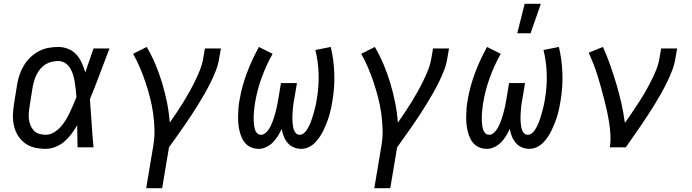

<svg xmlns="http://www.w3.org/2000/svg" viewBox="-20 -775 3640 1010"><path d="M220 8Q190 8 162 1.5Q134 -5 111.5 -21.5Q89 -38 74.5 -61.5Q60 -85 53.5 -113Q47 -141 48 -170.5Q49 -200 54 -230L70 -330Q74 -355 82.5 -380.5Q91 -406 105 -429.5Q119 -453 139 -472.5Q159 -492 183 -505Q207 -518 233.5 -523Q260 -528 286 -528Q314 -528 339.5 -517.5Q365 -507 382 -488Q399 -469 410 -444.5Q421 -420 429 -394Q439 -426 450.5 -457.5Q462 -489 472 -520H556Q530 -453 505 -386Q480 -319 453 -253Q458 -190 462 -126.5Q466 -63 472 0H388Q387 -28 387 -56Q387 -84 386 -113L387 -114Q386 -115 386 -115Q386 -115 386 -116Q372 -92 355.5 -70Q339 -48 318 -30Q297 -12 271 -2Q245 8 220 8ZM220 -66Q242 -66 262 -77.5Q282 -89 297.5 -106Q313 -123 325 -142.5Q337 -162 346.5 -182Q356 -202 365 -222.5Q374 -243 382 -264Q381 -284 378.5 -304Q376 -324 373 -343.5Q370 -363 364.5 -381.5Q359 -400 349 -416.5Q339 -433 322.5 -443.5Q306 -454 286 -454Q269 -454 252 -450Q235 -446 219.5 -436.5Q204 -427 192.5 -413Q181 -399 173 -383.5Q165 -368 160 -351Q155 -334 152 -318L136 -218Q133 -200 131.5 -182.5Q130 -165 132 -148Q134 -131 140.5 -115.5Q147 -100 158 -88Q169 -76 186 -71Q203 -66 220 -66Z M749 215 787 -12Q794 -55 792.5 -98Q791 -141 785 -182.5Q779 -224 768.5 -264Q758 -304 745 -343Q732 -382 716 -419.5Q700 -457 680 -492L752 -528Q778 -483 798 -435.5Q818 -388 833 -338Q848 -288 858.5 -236Q869 -184 873 -130Q892 -157 910 -184Q928 -211 945 -238.5Q962 -266 977.5 -294Q993 -322 1007 -350.5Q1021 -379 1032.5 -408.5Q1044 -438 1049 -468L1058 -520H1142L1133 -468Q1128 -436 1116 -405Q1104 -374 1089 -343.5Q1074 -313 1057.5 -284Q1041 -255 1023 -226Q1005 -197 986.5 -168.5Q968 -140 948 -111.5Q928 -83 908.5 -55.5Q889 -28 869 0L833 215Z M1342 8Q1321 8 1303 1Q1285 -6 1272 -20Q1259 -34 1251.5 -51.5Q1244 -69 1239.5 -88Q1235 -107 1233.5 -127Q1232 -147 1232.5 -167Q1233 -187 1234.5 -207.5Q1236 -228 1240 -248Q1252 -320 1278.5 -390.5Q1305 -461 1342 -528L1414 -492Q1380 -431 1356.5 -366.5Q1333 -302 1322 -236Q1320 -224 1318.5 -212Q1317 -200 1316 -188Q1315 -176 1314.5 -164Q1314 -152 1314.5 -140Q1315 -128 1316.5 -116.5Q1318 -105 1321 -94Q1324 -83 1332.5 -74.5Q1341 -66 1353 -66Q1364 -66 1373.5 -73Q1383 -80 1390 -89.5Q1397 -99 1402.5 -109.5Q1408 -120 1412 -130.5Q1416 -141 1419.5 -151.5Q1423 -162 1426 -173Q1429 -184 1432 -195Q1435 -206 1437 -216.5Q1439 -227 1441 -238Q1443 -249 1445 -260L1458 -338H1542L1529 -260Q1527 -249 1525 -238.5Q1523 -228 1522 -217Q1521 -206 1520 -195Q1519 -184 1518.5 -173.5Q1518 -163 1518 -152Q1518 -141 1519 -130.5Q1520 -120 1521.5 -110Q1523 -100 1526.5 -90.5Q1530 -81 1537.5 -73.5Q1545 -66 1556 -66Q1567 -66 1576.5 -73Q1586 -80 1592.5 -89.5Q1599 -99 1604 -109Q1609 -119 1613.5 -129.5Q1618 -140 1621 -150.5Q1624 -161 1627.5 -171.5Q1631 -182 1633.5 -193Q1636 -204 1639 -214.5Q1642 -225 1643.5 -235.5Q1645 -246 1647 -257Q1658 -322 1656 -386.5Q1654 -451 1639 -512L1720 -528Q1736 -461 1738.5 -389.5Q1741 -318 1729 -246Q1726 -227 1722 -207.5Q1718 -188 1712.5 -169Q1707 -150 1699.5 -131Q1692 -112 1683.5 -93.5Q1675 -75 1663.5 -57.5Q1652 -40 1637.5 -25Q1623 -10 1604 -1Q1585 8 1565 8Q1544 8 1525 0Q1506 -8 1493 -23.5Q1480 -39 1472.5 -58Q1465 -77 1462 -97Q1453 -78 1442 -60Q1431 -42 1416 -26.5Q1401 -11 1381 -1.5Q1361 8 1342 8Z M1949 215 1987 -12Q1994 -55 1992.5 -98Q1991 -141 1985 -182.5Q1979 -224 1968.5 -264Q1958 -304 1945 -343Q1932 -382 1916 -419.5Q1900 -457 1880 -492L1952 -528Q1978 -483 1998 -435.5Q2018 -388 2033 -338Q2048 -288 2058.5 -236Q2069 -184 2073 -130Q2092 -157 2110 -184Q2128 -211 2145 -238.5Q2162 -266 2177.5 -294Q2193 -322 2207 -350.5Q2221 -379 2232.5 -408.5Q2244 -438 2249 -468L2258 -520H2342L2333 -468Q2328 -436 2316 -405Q2304 -374 2289 -343.5Q2274 -313 2257.5 -284Q2241 -255 2223 -226Q2205 -197 2186.5 -168.5Q2168 -140 2148 -111.5Q2128 -83 2108.5 -55.5Q2089 -28 2069 0L2033 215Z M2542 8Q2521 8 2503 1Q2485 -6 2472 -20Q2459 -34 2451.5 -51.5Q2444 -69 2439.5 -88Q2435 -107 2433.5 -127Q2432 -147 2432.5 -167Q2433 -187 2434.5 -207.5Q2436 -228 2440 -248Q2452 -320 2478.5 -390.5Q2505 -461 2542 -528L2614 -492Q2580 -431 2556.5 -366.5Q2533 -302 2522 -236Q2520 -224 2518.5 -212Q2517 -200 2516 -188Q2515 -176 2514.5 -164Q2514 -152 2514.5 -140Q2515 -128 2516.5 -116.5Q2518 -105 2521 -94Q2524 -83 2532.5 -74.5Q2541 -66 2553 -66Q2564 -66 2573.5 -73Q2583 -80 2590 -89.5Q2597 -99 2602.5 -109.5Q2608 -120 2612 -130.5Q2616 -141 2619.5 -151.5Q2623 -162 2626 -173Q2629 -184 2632 -195Q2635 -206 2637 -216.5Q2639 -227 2641 -238Q2643 -249 2645 -260L2658 -338H2742L2729 -260Q2727 -249 2725 -238.5Q2723 -228 2722 -217Q2721 -206 2720 -195Q2719 -184 2718.5 -173.5Q2718 -163 2718 -152Q2718 -141 2719 -130.5Q2720 -120 2721.5 -110Q2723 -100 2726.5 -90.5Q2730 -81 2737.5 -73.5Q2745 -66 2756 -66Q2767 -66 2776.5 -73Q2786 -80 2792.5 -89.5Q2799 -99 2804 -109Q2809 -119 2813.5 -129.5Q2818 -140 2821 -150.5Q2824 -161 2827.5 -171.5Q2831 -182 2833.5 -193Q2836 -204 2839 -214.5Q2842 -225 2843.5 -235.5Q2845 -246 2847 -257Q2858 -322 2856 -386.5Q2854 -451 2839 -512L2920 -528Q2936 -461 2938.5 -389.5Q2941 -318 2929 -246Q2926 -227 2922 -207.5Q2918 -188 2912.5 -169Q2907 -150 2899.5 -131Q2892 -112 2883.5 -93.5Q2875 -75 2863.5 -57.5Q2852 -40 2837.5 -25Q2823 -10 2804 -1Q2785 8 2765 8Q2744 8 2725 0Q2706 -8 2693 -23.5Q2680 -39 2672.5 -58Q2665 -77 2662 -97Q2653 -78 2642 -60Q2631 -42 2616 -26.5Q2601 -11 2581 -1.5Q2561 8 2542 8ZM2701 -600 2740 -755H2825L2771 -600Z M3188 0Q3193 -34 3191 -67Q3189 -100 3184 -132Q3179 -164 3172 -195Q3165 -226 3157 -257Q3149 -288 3140.5 -319Q3132 -350 3122.5 -380Q3113 -410 3101.5 -439.5Q3090 -469 3077 -498L3152 -528Q3173 -481 3190 -432.5Q3207 -384 3222 -334Q3237 -284 3248.5 -233Q3260 -182 3267 -129Q3287 -156 3305 -183Q3323 -210 3341 -237.5Q3359 -265 3375 -293Q3391 -321 3405.5 -349.5Q3420 -378 3432 -408Q3444 -438 3449 -468L3458 -520H3542L3533 -468Q3528 -436 3516 -405Q3504 -374 3489.5 -344Q3475 -314 3458.5 -284.5Q3442 -255 3424 -226Q3406 -197 3387.5 -168.5Q3369 -140 3349.5 -111.5Q3330 -83 3310.5 -55.5Q3291 -28 3272 0Z"/></svg>

Font: Iosevka Extended Oblique
Style: Regular
Weight: 400
Width: 7
Italic angle: -9°
Monospace: yes
Designer: Belleve Invis
Foundry: Belleve Invis
Version: Version 32.0.1; ttfautohint (v1.8.4)